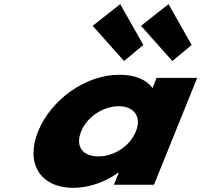

<svg xmlns="http://www.w3.org/2000/svg" viewBox="-20 -887 967 922"><path d="M668.3 -671 575.6 -594 425 -763 557.2 -867ZM900.4 -671 807.7 -594 657.1 -763 789.3 -867ZM369.7 -256C398.4 -327 476.9 -377 550.6 -377C623.2 -377 661.3 -327 632.6 -256C604.3 -186 529.1 -136 453.2 -136C374 -136 341.4 -186 369.7 -256ZM162.9 -256C102.3 -106 168.9 15 333.9 15C410.9 15 489.5 -16 548.2 -58H550.4L527 0H719.5L926.8 -513H732.1L712.3 -464C682.6 -505 629.2 -528 553.3 -528C388.3 -528 223.5 -406 162.9 -256Z"/></svg>

Font: Hussar
Style: BdWideOblFour
Weight: 700
Foundry: Cannot Into Space Fonts
Version: Version 2.00